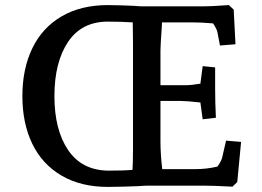

<svg xmlns="http://www.w3.org/2000/svg" viewBox="-20 -730 1032 755"><path d="M68 -352Q68 -459 107 -540Q146 -621 222 -665.5Q298 -710 404 -710Q430 -710 456 -709Q482 -708 508 -707Q530 -705 542 -705H766Q817 -705 880 -710L899 -692L906 -556L845 -551L835 -603Q833 -615 818 -638Q772 -642 737 -642H617L616 -621Q611 -551 611 -531V-395H712Q732 -395 768 -401L777 -470L826 -465V-381Q826 -324 829 -267L777 -261L768 -327Q714 -333 692 -333H611V-174Q611 -123 618 -65H750Q793 -65 835 -75Q851 -97 854 -112L869 -177L928 -172L913 -14L894 4Q818 0 780 0H563Q550 0 524 2Q493 3 463 4Q433 5 404 5Q298 5 222 -39.5Q146 -84 107 -164.5Q68 -245 68 -352ZM404 -59Q468 -59 501 -62Q503 -91 503 -144V-561L502 -642Q454 -645 404 -645Q301 -645 247.5 -565Q194 -485 194 -352Q194 -220 247.5 -140.5Q301 -61 404 -59Z"/></svg>

Font: Andada Pro SemiBold
Style: Regular
Weight: 600
Designer: Carolina Giovagnoli
Foundry: Huerta Tipografica
Version: Version 3.005